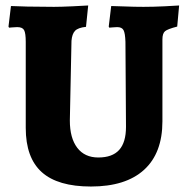

<svg xmlns="http://www.w3.org/2000/svg" viewBox="-20 -669 683 701"><path d="M74 -202V-516Q74 -548 68 -559Q62 -570 43 -570Q34 -570 25 -569Q16 -568 13 -568L11 -572L20 -647Q35 -646 80 -645Q125 -644 177 -644Q202 -644 245 -646Q288 -648 302 -649L294 -571Q265 -568 254 -556.5Q243 -545 241 -520L235 -229Q235 -165 262 -129.5Q289 -94 339 -94Q390 -94 415 -121.5Q440 -149 440 -206L438 -516Q437 -548 431 -559Q425 -570 408 -570Q399 -570 390.5 -569Q382 -568 379 -568L377 -572L386 -647Q399 -647 434.5 -645.5Q470 -644 504 -644Q539 -644 580.5 -646Q622 -648 634 -649L627 -572Q592 -563 582.5 -555Q573 -547 573 -525V-226Q573 -110 506 -49Q439 12 312 12Q191 12 132.5 -40.5Q74 -93 74 -202Z"/></svg>

Font: Alegreya SC ExtraBold
Style: Regular
Weight: 800
Designer: Juan Pablo del Peral
Foundry: Huerta Tipografica
Version: Version 2.007; ttfautohint (v1.6)